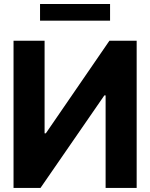

<svg xmlns="http://www.w3.org/2000/svg" viewBox="-20 -929 742 949"><path d="M46.9 -727.5H200.4V-270.1H206.6L520.7 -727.5H655.5V0H502V-457.6H495.9L180.1 0H46.9ZM524 -909.2V-826.8H177.9V-909.2Z"/></svg>

Font: Inter Tight
Style: Regular
Weight: 400
Designer: Rasmus Andersson
Foundry: rsms
Version: Version 3.002